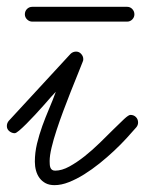

<svg xmlns="http://www.w3.org/2000/svg" viewBox="-67 -540 425 563"><path d="M-23.9 -149.4Q-32.2 -149.4 -39.6 -155.3Q-46.9 -161.1 -46.9 -170.4Q-46.9 -179.2 -41 -186L139.6 -381.8Q146.5 -388.7 156.2 -388.7Q165 -388.7 171.1 -381.8Q177.2 -375 177.2 -366.7Q177.2 -364.3 176.8 -362.5Q176.3 -360.8 175.3 -358.4Q169.9 -344.2 160.6 -321.5Q151.4 -298.8 140.6 -271.7Q129.9 -244.6 118.9 -215.3Q107.9 -186 98.9 -158.4Q89.8 -130.9 84.2 -107.2Q78.6 -83.5 78.6 -67.9Q78.6 -63.5 78.9 -58.3Q79.1 -53.2 80.6 -49.1Q82 -44.9 85.4 -42.2Q88.9 -39.6 94.7 -39.6Q114.3 -39.6 136.5 -51.8Q158.7 -64 181.4 -82Q204.1 -100.1 225.8 -121.3Q247.6 -142.6 265.6 -160.6Q283.7 -178.7 296.9 -190.9Q310.1 -203.1 315.4 -203.1Q325.2 -203.1 331.5 -196.8Q337.9 -190.4 337.9 -180.7Q337.9 -172.9 332.5 -166.5Q320.8 -152.8 304.2 -134.8Q287.6 -116.7 267.6 -97.9Q247.6 -79.1 225.1 -61Q202.6 -43 179.9 -28.8Q157.2 -14.6 135 -5.9Q112.8 2.9 92.8 2.9Q77.6 2.9 66.9 -2.7Q56.2 -8.3 49.1 -17.8Q42 -27.3 38.6 -39.8Q35.2 -52.2 35.2 -65.9Q35.2 -92.3 41.5 -118.7Q47.9 -145 57.1 -170.7Q66.4 -196.3 77.1 -221.4Q87.9 -246.6 96.7 -271Q92.3 -266.6 82.8 -255.9Q73.2 -245.1 61.3 -231.4Q49.3 -217.8 35.9 -203.4Q22.5 -189 10.5 -177Q-1.5 -165 -10.7 -157.2Q-20 -149.4 -23.9 -149.4ZM27.8 -476.6Q19 -476.6 12.5 -482.9Q5.9 -489.3 5.9 -498Q5.9 -507.3 12.2 -513.7Q18.6 -520 27.8 -520H305.7Q314.9 -520 321 -513.4Q327.1 -506.8 327.1 -498Q327.1 -489.3 320.8 -482.9Q314.5 -476.6 305.7 -476.6Z"/></svg>

Font: Helvetia Verbundene
Style: Regular
Weight: 400
Designer: Peter Wiegel, original typeface by Carl Albert Fahrenwaldt 1901
Foundry: Peter Wiegel
Version: Version 2.000